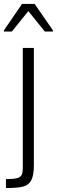

<svg xmlns="http://www.w3.org/2000/svg" viewBox="-35 -752 287 969"><path d="M80 95V-510H136V81Q136 134 122.5 158.5Q109 183 80.5 190Q52 197 -5 197V152Q34 152 51.5 147Q69 142 74.5 130.5Q80 119 80 95ZM-15 -599 76 -732H140L232 -599V-593H191L108 -696L25 -593H-15Z"/></svg>

Font: Saira SemiCondensed Light
Style: Regular
Weight: 300
Width: 4
Designer: Hector Gatti with collaboration of the Omnibus-Type team
Foundry: Omnibus-Type
Version: Version 0.072; ttfautohint (v1.8)